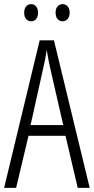

<svg xmlns="http://www.w3.org/2000/svg" viewBox="-20 -909 454 929"><path d="M356 0 297 -252H118L58 0H0L172 -714H241L414 0ZM224 -574Q218 -600 214 -622Q210 -644 206 -667Q200 -624 188 -574L128 -304H286ZM97 -848Q97 -867 106.5 -878Q116 -889 131 -889Q145 -889 154.5 -878Q164 -867 164 -848Q164 -827 154.5 -816.5Q145 -806 131 -806Q116 -806 106.5 -817Q97 -828 97 -848ZM249 -848Q249 -867 258.5 -878Q268 -889 283 -889Q297 -889 307 -878.5Q317 -868 317 -848Q317 -828 307 -817Q297 -806 283 -806Q268 -806 258.5 -817Q249 -828 249 -848Z"/></svg>

Font: Noto Sans Lao UI ExtCond Light
Style: Regular
Weight: 300
Width: 2
Designer: Monotype Design Team
Foundry: Monotype Imaging Inc.
Version: Version 2.000; ttfautohint (v1.8.4.7-5d5b)